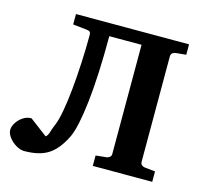

<svg xmlns="http://www.w3.org/2000/svg" viewBox="-101 -780 945 905"><g transform="rotate(15 372.0 -327.5)"><path d="M91.8 16.1Q73.2 16.1 52.5 3.9Q31.7 -8.3 17.3 -26.9Q2.9 -45.4 2.9 -64Q2.9 -80.6 14.4 -98.6Q25.9 -116.7 44.7 -129.4Q63.5 -142.1 85.9 -142.1L171.9 -77.1Q181.6 -83 187.7 -103.8Q193.8 -124.5 202.1 -143.1Q212.4 -167.5 221.2 -215.3Q230 -263.2 236.1 -325.9Q242.2 -388.7 245.6 -457.5Q249 -526.4 249 -592.8Q249 -602.5 245.1 -606.9Q241.2 -611.3 229 -612.8Q212.4 -614.7 195.3 -616.5Q178.2 -618.2 161.1 -620.1V-670.9Q260.3 -670.9 327.9 -670.9Q395.5 -670.9 439.7 -670.9Q483.9 -670.9 512.2 -670.9Q540.5 -670.9 560.8 -670.9Q581.1 -670.9 600.3 -670.9Q619.6 -670.9 645.8 -670.9Q671.9 -670.9 712.9 -670.9V-620.1L662.1 -615.2Q652.8 -614.3 646.5 -608.4Q640.1 -602.5 640.1 -592.8V-78.1Q640.1 -68.4 646.5 -62.7Q652.8 -57.1 662.1 -56.2L712.9 -50.8V0H422.9V-50.8L475.1 -56.2Q483.4 -57.1 490.2 -62.7Q497.1 -68.4 497.1 -78.1V-610.8H339.8Q339.8 -417 325 -288.1Q310.1 -159.2 287.1 -109.9Q254.9 -42.5 211.2 -13.2Q167.5 16.1 91.8 16.1Z"/></g></svg>

Font: Charis
Style: Bold
Weight: 700
Designer: Walt Agee, Miriam Martin, Annie Olsen, Victor Gaultney, Lorna Priest, Alan Ward, Bob Hallissy, Martin Hosken, Sharon Cor
Foundry: SIL Global
Version: Version 7.000